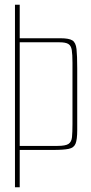

<svg xmlns="http://www.w3.org/2000/svg" viewBox="-20 -631 383 808"><path d="M43 157V-611H63V-470H235Q270 -470 284.5 -461Q299 -452 302 -424.5Q305 -397 305 -343V-83Q305 -44 298 -26.5Q291 -9 269 -4.5Q247 0 202 0H63V157ZM63 -17H222Q256 -17 268.5 -25.5Q281 -34 283 -54Q285 -74 285 -108V-367Q285 -402 282 -420.5Q279 -439 267.5 -446Q256 -453 231 -453H63Z"/></svg>

Font: Smooch Sans Thin
Style: Regular
Weight: 100
Designer: Robert E. Leuschke
Foundry: Robert E. Leuschke
Version: Version 1.010